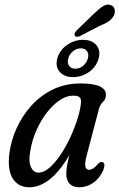

<svg xmlns="http://www.w3.org/2000/svg" viewBox="-20 -805 519 834"><path d="M357 -131.5Q347.5 -96 351 -81.8Q354.5 -67.5 366 -67.5Q375.5 -67.5 384.5 -73.2Q393.5 -79 406 -93.5Q415 -103.5 423.5 -101Q441 -97.5 428 -64Q411.5 -29 384 -10.2Q356.5 8.5 324.5 8.5Q296.5 8.5 282.2 -7Q268 -22.5 268 -50Q268 -63.5 270.8 -82Q273.5 -100.5 281 -131Q239.5 -60 195.8 -25.8Q152 8.5 107 8.5Q59.5 8.5 35.5 -29.5Q11.5 -67.5 21 -140.5Q28 -194.5 52 -247.8Q76 -301 115.5 -345.2Q155 -389.5 209 -416Q263 -442.5 330 -442.5Q443.5 -442.5 440 -390Q438.5 -372 427 -362Q415.5 -352 409.5 -331ZM111.5 -149Q103 -104.5 114.2 -79.8Q125.5 -55 147 -55Q170.5 -55 195.5 -77Q220.5 -99 244 -134.2Q267.5 -169.5 286.5 -211Q305.5 -252.5 317.8 -292.5Q330 -332.5 332 -362.5Q332.5 -376 325.2 -382.8Q318 -389.5 296.5 -389.5Q268.5 -389.5 239 -369.5Q209.5 -349.5 183.2 -315.5Q157 -281.5 138 -238.5Q119 -195.5 111.5 -149ZM387 -744.5Q409.5 -766.5 427.5 -778Q445.5 -789.5 462 -782.5Q475.5 -777 478.2 -763.2Q481 -749.5 473 -734.5Q464.5 -720.5 450 -711Q435.5 -701.5 413.5 -693L325 -647Q318.5 -645 312.5 -645.5Q306.5 -646 304 -651.5Q302 -657 305.8 -663.2Q309.5 -669.5 314.5 -674.5ZM297.5 -470Q259.5 -470 239.5 -492.5Q219.5 -515 229 -551.5Q239 -587 271 -609.5Q303 -632 340.5 -632Q379 -632 398.5 -609.2Q418 -586.5 408.5 -551.5Q399 -515.5 367.2 -492.8Q335.5 -470 297.5 -470ZM331.5 -595Q313 -595 297.2 -582.5Q281.5 -570 276.5 -551Q271.5 -532 280.2 -519.2Q289 -506.5 307.5 -506.5Q325.5 -506.5 341 -519.2Q356.5 -532 361.5 -551Q367 -570 358.2 -582.5Q349.5 -595 331.5 -595Z"/></svg>

Font: Fraunces 144pt SuperSoft
Style: Italic
Weight: 400
Italic angle: -16°
Version: Version 1.000;[b76b70a41]